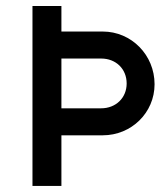

<svg xmlns="http://www.w3.org/2000/svg" viewBox="-20 -615 557 635"><path d="M319.8 -510.7H183.1V-595.2H87.4V0H183.1V-167.5H319.8C414.6 -167.5 491.2 -242.2 491.2 -336.4C491.2 -433.1 414.6 -510.7 319.8 -510.7ZM314.5 -256.8H183.1V-421.4H314.5C363.3 -421.4 398.9 -387.2 398.9 -338.9C398.9 -291.5 363.3 -256.8 314.5 -256.8Z"/></svg>

Font: Now SemiBold
Style: Regular
Weight: 600
Designer: Alfredo Marco Pradil
Foundry: Alfredo Marco Pradil
Version: Version 1.200;hotconv 1.0.109;makeotfexe 2.5.65596